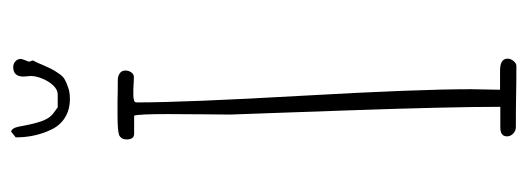

<svg xmlns="http://www.w3.org/2000/svg" viewBox="-336 -662 993 362"><g transform="rotate(-90 161.0 -480.5)"><path d="M98.6 -879.9Q106.4 -863.8 121.3 -854.7Q136.2 -845.7 156.2 -845.7Q168.9 -845.7 177.7 -849.1Q188 -852.5 193.6 -856Q199.2 -859.4 204.6 -867.7Q210 -875.5 213.1 -881.8Q216.3 -888.2 220.7 -898.4Q223.6 -905.8 225.6 -909.7Q227.5 -913.6 228.5 -915.5L226.1 -922.9L229 -930.2Q231.4 -936.5 231.4 -938.5Q231.4 -944.3 226.8 -948.5Q222.2 -952.6 216.3 -952.6Q198.2 -952.6 198.2 -933.6Q198.2 -929.7 198.7 -926.8Q199.2 -923.3 199.2 -919.4Q199.2 -909.7 194.3 -897.7Q189.5 -885.7 181.4 -877.2Q173.3 -868.7 165 -868.7H140.1L129.4 -876.5Q118.7 -884.3 113.3 -901.1Q107.9 -918 104 -940.9Q101.1 -955.6 94.2 -956.5L83.5 -947.8Q83.5 -910.6 98.6 -879.9ZM85.4 -21.5Q85.4 -15.1 90.6 -10Q95.7 -4.9 103 -4.9Q140.1 -4.9 163.6 -4.4Q186.5 -3.9 218.3 -3.9Q223.1 -3.9 227.5 -9.3Q231.9 -14.6 231.9 -20.5Q231.9 -34.7 209.5 -34.7H173.3Q173.3 -49.3 173.8 -62Q174.3 -74.7 174.3 -89.8Q174.3 -190.4 162.1 -405.3Q149.4 -628.4 149.4 -719.7Q149.4 -722.2 150.9 -723.6Q151.9 -724.6 155.5 -725.3Q159.2 -726.1 162.6 -726.1H173.3Q179.2 -726.1 184.6 -725.6Q189.9 -725.1 197.3 -725.1Q202.6 -725.1 206.1 -730Q209.5 -734.9 209.5 -741.2Q209.5 -748 204.3 -751.7Q199.2 -755.4 191.4 -755.4Q168 -755.4 153.3 -755.9H125Q96.2 -755.9 87.9 -752.9Q79.6 -749 79.6 -738.8Q79.6 -724.6 90.3 -724.6H124.5Q127.4 -715.3 127.4 -661.1Q127.4 -623 127 -594.7L126.5 -543.9L129.9 -448.7L134.3 -323.7Q141.1 -129.9 141.1 -34.2H102.1Q85.4 -34.2 85.4 -21.5Z"/></g></svg>

Font: Amatica SC
Style: Regular
Weight: 400
Designer: Vernon Adams, Ben Nathan
Foundry: newtypography
Version: Version 2.001